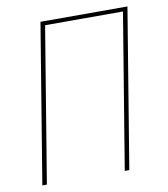

<svg xmlns="http://www.w3.org/2000/svg" viewBox="-82 -805 765 874"><g transform="rotate(-10 300.0 -367.5)"><path d="M43 0 164 -735H566L445 0H424L542 -716H182L64 0Z"/></g></svg>

Font: Iosevka Thin Extended
Style: Italic
Weight: 100
Width: 7
Italic angle: -9°
Monospace: yes
Designer: Belleve Invis
Foundry: Belleve Invis
Version: Version 32.5.0; ttfautohint (v1.8.4)